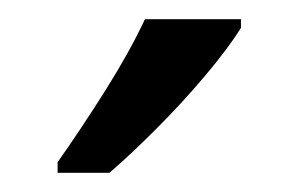

<svg xmlns="http://www.w3.org/2000/svg" viewBox="-20 -786 311 200"><path d="M231 -757Q218 -736 194 -707.5Q170 -679 142.5 -651.5Q115 -624 94 -606H40V-617Q66 -654 90.5 -693Q115 -732 131 -766H231Z"/></svg>

Font: Noto Sans Devanagari Condensed
Style: Regular
Weight: 400
Width: 3
Designer: Jelle Bosma - Monotype Design Team
Foundry: Monotype Imaging Inc.
Version: Version 2.004; ttfautohint (v1.8.4.7-5d5b)